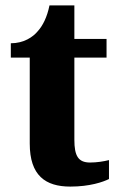

<svg xmlns="http://www.w3.org/2000/svg" viewBox="-20 -680 440 710"><path d="M240 10C312 10 361 -7 383 -18V-88C363 -83 338 -79 313 -79C269 -79 255 -104 255 -163V-467H374V-536H255V-660H163C154 -616 138 -585 120 -565C102 -543 68 -520 20 -520V-467H90V-149C90 -31 148 10 240 10Z"/></svg>

Font: Noto Serif Bengali SemiCondensed ExtraBold
Style: Regular
Weight: 800
Width: 4
Designer: Juan Bruce, Universal Thirst, Indian Type Foundry and the Monotype Design Team.
Foundry: Monotype Imaging Inc.
Version: Version 2.003